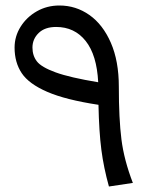

<svg xmlns="http://www.w3.org/2000/svg" viewBox="-20 -665 551 698"><path d="M376 13Q357 -55 348.5 -120.5Q340 -186 338 -284Q219 -302 152 -331Q85 -360 59 -399Q33 -438 33 -492Q33 -533 55 -568Q77 -603 114 -624Q151 -645 196 -645Q256 -645 305 -610.5Q354 -576 383 -509.5Q412 -443 412 -350Q412 -233 421.5 -158Q431 -83 463 0ZM337 -366Q332 -465 291.5 -516Q251 -567 184 -567Q143 -567 120.5 -545Q98 -523 98 -492Q98 -463 114 -442Q130 -421 182 -402Q234 -383 337 -366Z"/></svg>

Font: FiraGO Book
Style: Italic
Weight: 350
Italic angle: -8°
Designer: bBox Type GmbH
Foundry: bBox Type GmbH
Version: Version 1.001